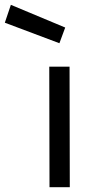

<svg xmlns="http://www.w3.org/2000/svg" viewBox="-115 -775 399 795"><path d="M89 -499H173L174 0H90ZM155 -661 131 -596 -95 -681 -70 -755Z"/></svg>

Font: Panefresco 500wt
Style: Regular
Weight: 700
Foundry: Campivisivi & Chank Co
Version: Version 1.001